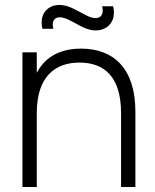

<svg xmlns="http://www.w3.org/2000/svg" viewBox="-20 -750 623 770"><path d="M364 -628C381.5 -628 396.5 -632.5 409 -641.5C433 -659 437 -684 437 -700C437 -708 436 -716.5 433.5 -725H389.5C391 -719 392 -713.5 392 -708.5C392 -696 387 -677.5 363.5 -677.5C347 -677.5 331.5 -684.5 303 -700.5C267.5 -720 245 -730 218.5 -730C201.5 -730 187 -726 175 -717.5C151 -700.5 147 -675.5 147 -659.5C147 -651.5 148 -643 150 -634.5H194C192.5 -640 191.5 -646 191.5 -651.5C191.5 -653.5 190.5 -680.5 220 -680.5C236.5 -680.5 252.5 -673 281 -657.5C315.5 -638 338 -628 364 -628ZM465.5 0H523V-301.5C523 -476 435.5 -555 305 -555C200.5 -555 151.5 -503.5 127.5 -458V-540H70V0H127.5V-296.5C127.5 -444.5 202.5 -499 298.5 -499C396 -499 465.5 -444.5 465.5 -296.5Z"/></svg>

Font: Vela Sans Light
Style: Regular
Weight: 300
Designer: Principal design: Mikhail Sharanda - project Manrope.
Design modification: Ravid Balaliev
Foundry: Mikhail Sharanda
Version: Version 1.001